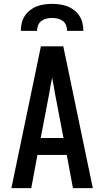

<svg xmlns="http://www.w3.org/2000/svg" viewBox="-20 -975 540 995"><path d="M39 0 192 -735H308L461 0H358L326 -172H174L142 0ZM309 -260 265 -490Q262 -511 258 -531.5Q254 -552 250 -572Q246 -552 242 -531.5Q238 -511 235 -490L191 -260ZM88 -815Q88 -835 92.5 -855Q97 -875 108 -892Q119 -909 135.5 -922Q152 -935 170.5 -942Q189 -949 209.5 -952Q230 -955 250 -955Q270 -955 290.5 -952Q311 -949 329.5 -942Q348 -935 364.5 -922Q381 -909 392 -892Q403 -875 407.5 -855Q412 -835 412 -815H328Q328 -830 322.5 -844Q317 -858 305.5 -866.5Q294 -875 279.5 -878.5Q265 -882 250 -882Q235 -882 220.5 -878.5Q206 -875 194.5 -866.5Q183 -858 177.5 -844Q172 -830 172 -815Z"/></svg>

Font: Iosevka Custom Semibold
Style: Regular
Weight: 600
Designer: Belleve Invis
Foundry: Belleve Invis
Version: Version 27.0.2; ttfautohint (v1.8.4)